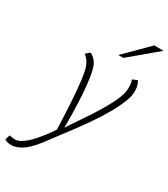

<svg xmlns="http://www.w3.org/2000/svg" viewBox="-343 -866 1038 1185"><g transform="rotate(30 175.5 -274.0)"><path d="M130.9 -470.2Q137.2 -455.6 142.3 -433.6Q147.5 -411.6 151.4 -385.5Q155.3 -359.4 158 -331.1Q160.6 -302.7 162.6 -274.9Q164.1 -249.5 165.5 -216.1Q167 -182.6 167.7 -149.7Q168.5 -116.7 168.5 -88.6Q168.5 -60.5 168 -46.4H170.9Q179.2 -60.5 196 -85.4Q212.9 -110.4 234.4 -141.8Q255.9 -173.3 279.1 -209.2Q302.2 -245.1 323.2 -281.2Q344.2 -317.4 360.6 -351.6Q377 -385.7 384.3 -413.6Q386.7 -422.9 387.9 -435.3Q389.2 -447.8 389.2 -455.6Q389.2 -464.8 387.9 -480.2Q386.7 -495.6 380.4 -509.8L414.1 -524.4Q416 -522 419.2 -516.8Q422.4 -511.7 425.3 -503.9Q428.2 -496.1 430.4 -485.1Q432.6 -474.1 432.6 -460Q432.6 -455.1 432.4 -448.7Q432.1 -442.4 431.4 -435.3Q430.7 -428.2 429.7 -421.4Q428.7 -414.6 426.8 -408.7Q406.2 -345.7 370.1 -282.2Q334 -218.8 290.5 -156.5Q247.1 -94.2 200.7 -33.7Q154.3 26.9 113.3 83Q106.4 92.3 96.2 105.7Q85.9 119.1 73 133.5Q60.1 147.9 44.7 162.4Q29.3 176.8 12.2 188Q-4.9 199.2 -23.7 206.3Q-42.5 213.4 -62 213.4Q-84 213.4 -94.7 208.3Q-105.5 203.1 -110.8 200.7L-99.6 166Q-99.6 166 -96.2 167Q-92.8 168 -86.9 168.9Q-81.1 169.9 -73.7 170.9Q-66.4 171.9 -59.1 171.9Q-41 171.9 -21.2 160.6Q-1.5 149.4 18.1 132.1Q37.6 114.7 56.2 93.5Q74.7 72.3 90.3 52Q106 31.7 117.4 14.9Q128.9 -2 134.3 -10.3Q134.3 -14.6 133.8 -32.2Q133.3 -49.8 132.1 -76.4Q130.9 -103 129.4 -136.2Q127.9 -169.4 125.5 -205.1Q123 -240.7 120.1 -276.6Q117.2 -312.5 113.3 -344.2Q109.4 -376 104.5 -401.4Q99.6 -426.8 93.8 -441.9Q84 -465.8 71.3 -480.5Q58.6 -495.1 49.3 -502L76.2 -525.4Q89.8 -521.5 105.2 -507.1Q120.6 -492.7 130.9 -470.2ZM395 -760.7H461.9L268.6 -598.6H232.9Z"/></g></svg>

Font: Ufes Sans Thin
Style: Italic
Weight: 100
Designer: Ricardo Esteves & Thais Bronze
Foundry: ProDesignUfes - Ricardo Esteves, Thais Bronze
Version: Version 2.0